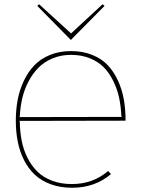

<svg xmlns="http://www.w3.org/2000/svg" viewBox="-20 -883 672 913"><path d="M70.8 -326.2 560.1 -327.1 557.1 -330.1Q555.2 -377 546.4 -418Q537.6 -459 519 -497.1Q500.5 -535.2 474.1 -562.3Q447.8 -589.4 407.7 -605.7Q367.7 -622.1 317.9 -622.1Q270 -622.1 230.2 -605.5Q190.4 -588.9 162.8 -561Q135.3 -533.2 115.5 -495.4Q95.7 -457.5 85.9 -415.8Q76.2 -374 74.2 -329.1ZM577.1 -309.1 70.8 -308.1 74.2 -305.2Q74.7 -256.3 83.3 -213.1Q91.8 -169.9 111.1 -131.8Q130.4 -93.8 158.4 -66.4Q186.5 -39.1 228.3 -23.4Q270 -7.8 321.8 -7.8Q421.9 -7.8 494.1 -69.8L507.8 -55.2Q431.2 9.8 323.2 9.8Q266.6 9.8 221.4 -6.8Q176.3 -23.4 145.5 -52.2Q114.7 -81.1 94.2 -121.8Q73.7 -162.6 64.5 -209.2Q55.2 -255.9 55.2 -309.1Q55.2 -360.8 64 -408Q72.8 -455.1 93 -498Q113.3 -541 143.1 -572.3Q172.9 -603.5 217.8 -621.8Q262.7 -640.1 317.9 -640.1Q374 -640.1 418.9 -621.8Q463.9 -603.5 492.9 -572.5Q522 -541.5 541.5 -498.5Q561 -455.6 569.1 -408.7Q577.1 -361.8 577.1 -309.1ZM467.8 -862.8 477.1 -855 316.9 -692.9 157.2 -855 166 -862.8 317.9 -724.1Z"/></svg>

Font: Sinkin Sans 100 Thin
Style: Regular
Weight: 100
Designer: Keith Bates
Foundry: K-Type
Version: Sinkin Sans (version 1.0)  by Keith Bates   •   © 2014   www